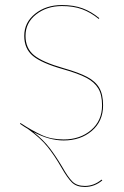

<svg xmlns="http://www.w3.org/2000/svg" viewBox="-20 -547 492 760"><path d="M382 164 385 167Q354 193 316 193Q283 193 265 175.5Q247 158 223 116Q196 69 168 34Q140 -1 90 -37Q79 -43 59 -57L61 -60Q107 -30 145 -12.5Q183 5 232 5Q297 5 340.5 -32Q384 -69 384 -130Q384 -172 369 -197Q354 -222 322 -239Q290 -256 230 -273Q145 -297 110.5 -325.5Q76 -354 76 -405Q76 -458 119 -492.5Q162 -527 225 -527Q272 -527 307 -514Q342 -501 373 -475L371 -472Q339 -498 305 -510.5Q271 -523 225 -523Q165 -523 123 -490Q81 -457 81 -405Q81 -356 114.5 -328.5Q148 -301 232 -277Q292 -260 325 -242.5Q358 -225 373 -199Q388 -173 388 -130Q388 -67 343.5 -29Q299 9 232 9Q175 9 113 -24Q153 8 177 39.5Q201 71 226 113Q249 154 266.5 171.5Q284 189 316 189Q352 189 382 164Z"/></svg>

Font: FiraGO Four
Style: Regular
Weight: 100
Designer: bBox Type
Foundry: bBox Type GmbH
Version: Version 1.001